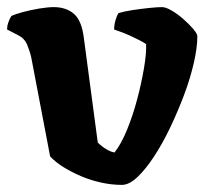

<svg xmlns="http://www.w3.org/2000/svg" viewBox="-28 -520 594 540"><path d="M315 0Q286 0 256.5 -6.5Q227 -13 200 -24.5Q173 -36 150.5 -50Q128 -64 113 -80L60 -358Q56 -376 48.5 -394Q41 -412 23 -421L-8 -437Q-8 -448 -4 -458.5Q0 -469 4 -475Q14 -480 36 -486Q58 -492 82.5 -496Q107 -500 123 -500Q158 -500 180 -481Q202 -462 208 -412L247 -119Q252 -114 259 -108.5Q266 -103 275 -98Q284 -93 294 -91Q313 -115 329.5 -155.5Q346 -196 358 -241.5Q370 -287 377 -328.5Q384 -370 383 -396Q374 -402 362 -408Q350 -414 337 -420Q324 -426 312.5 -430Q301 -434 293 -437Q293 -450 297 -463.5Q301 -477 305 -483Q321 -488 344 -491.5Q367 -495 390.5 -497.5Q414 -500 428 -500Q438 -500 454.5 -490.5Q471 -481 487.5 -466.5Q504 -452 515.5 -438.5Q527 -425 527 -418Q527 -386 517 -342.5Q507 -299 489.5 -252.5Q472 -206 450.5 -161Q429 -116 405 -79.5Q381 -43 358 -21.5Q335 0 315 0Z"/></svg>

Font: Texturina Medium 12pt ExtraBold
Style: Regular
Weight: 800
Version: Version 1.002